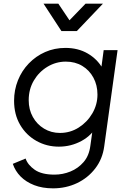

<svg xmlns="http://www.w3.org/2000/svg" viewBox="-20 -810 703 1050"><path d="M50 86 120 57Q132 92 170 118.5Q208 145 278 145Q323 145 365 128Q407 111 437 76.5Q467 42 474 -12L492 -140L514 -128Q483 -70 425.5 -39Q368 -8 302 -8Q235 -8 179 -39.5Q123 -71 90 -127.5Q57 -184 57 -259Q57 -318 78 -370.5Q99 -423 137.5 -463Q176 -503 227 -525.5Q278 -548 338 -548Q407 -548 459.5 -517.5Q512 -487 541 -436L531 -416L547 -536H623L550 -10Q541 59 501 111Q461 163 401 191.5Q341 220 270 220Q212 220 167 202.5Q122 185 92.5 155Q63 125 50 86ZM513 -293Q513 -344 491 -385Q469 -426 430 -449.5Q391 -473 340 -473Q286 -473 239.5 -445Q193 -417 165 -369.5Q137 -322 137 -262Q137 -211 159.5 -170.5Q182 -130 221 -106.5Q260 -83 308 -83Q364 -83 410.5 -112.5Q457 -142 485 -190Q513 -238 513 -293ZM316 -640 218 -790H299L360 -699L448 -790H543L400 -640Z"/></svg>

Font: Kosmopol Plus Jakarta Sans Italic It
Style: Regular
Weight: 400
Italic angle: -8.04999°
Designer: Gumpita Rahayu
Foundry: Tokotype
Version: Version 2.006